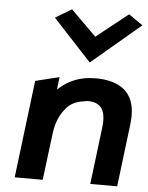

<svg xmlns="http://www.w3.org/2000/svg" viewBox="-55 -836 679 881"><g transform="rotate(5 284.5 -395.5)"><path d="M166 -746 343 -555 569 -746 504 -791 358 -675 241 -791ZM518 0 551 -270C553 -283 554 -295 555 -308C563 -418 510 -479 392 -485C379 -485 364 -485 351 -484C287 -479 240 -452 204 -418L211 -476L101 -449L46 0H175L202 -216C208 -264 224 -301 246 -328C265 -355 295 -371 333 -375C338 -377 344 -378 350 -378C414 -378 436 -338 426 -260L394 0Z"/></g></svg>

Font: Bluebird
Style: Obl
Weight: 400
Designer: Jasper
Foundry: Cannot Into Space Fonts
Version: Version 0.98